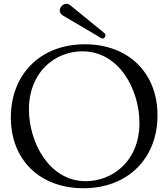

<svg xmlns="http://www.w3.org/2000/svg" viewBox="-20 -973 883 1007"><path d="M417.6 14.2C653.4 14.2 806.1 -144.9 806.1 -367.9C806.1 -592.3 652 -740.8 425.4 -740.8C191.8 -740.8 36.9 -583.1 36.9 -357.2C36.9 -131.4 191.8 14.2 417.6 14.2ZM131.7 -399.1C131.7 -593.4 267 -703.8 411.9 -703.8C605.8 -703.8 711.3 -502.5 711.3 -328.1C711.3 -125 566.8 -22.7 430 -22.7C237.2 -22.7 131.7 -227.6 131.7 -399.1ZM293.3 -917.6C293.3 -908 298.3 -898.4 310.4 -891.3L510.7 -773.4C513.1 -772 515.6 -771 518.5 -771C526.6 -771 533 -778.4 533 -786.9C533.4 -791.5 531.2 -796.5 526.3 -800.4L348.7 -945.3C342 -950.3 335.6 -953.1 328.5 -953.1C310 -953.1 293.3 -935 293.3 -917.6Z"/></svg>

Font: Margiela Serif Text
Style: Regular
Weight: 400
Designer: Andreas Faust, Stefan Endress
Version: Version 1.002;FEAKit 1.0